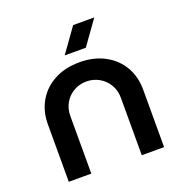

<svg xmlns="http://www.w3.org/2000/svg" viewBox="-127 -811 877 922"><g transform="rotate(-20 312.0 -350.0)"><path d="M69 0V-294Q69 -360 99 -411.5Q129 -463 184 -492.5Q239 -522 313 -522Q386 -522 441 -492.5Q496 -463 526 -411.5Q556 -360 556 -294V0H442V-293Q442 -332 424 -361.5Q406 -391 376.5 -407.5Q347 -424 312 -424Q278 -424 248.5 -407.5Q219 -391 201.5 -361.5Q184 -332 184 -293V0ZM258 -577 346 -700H454L366 -577Z"/></g></svg>

Font: MuseoModerno Medium
Style: Regular
Weight: 500
Designer: Pablo Cosgaya, Héctor Gatti, Marcela Romero, and the Authors of The MuseoModerno Project.
Foundry: Omnibus-Type Team
Version: Version 1.001